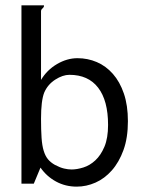

<svg xmlns="http://www.w3.org/2000/svg" viewBox="-20 -685 540 716"><path d="M60 -665H144V-663Q144 -658 138.5 -653.5Q133 -649 133 -643V-387Q155 -424 192.5 -446Q230 -468 269 -468Q307 -468 341 -453.5Q375 -439 401 -409.5Q427 -380 442 -336Q457 -292 457 -233Q457 -171 440.5 -125.5Q424 -80 397 -49.5Q370 -19 336 -4Q302 11 266 11Q224 11 189 -8Q154 -27 131 -60L106 0H60ZM185 -70Q204 -60 219 -56.5Q234 -53 247 -53Q267 -53 291 -60.5Q315 -68 335.5 -87Q356 -106 369.5 -138Q383 -170 383 -219Q383 -310 346 -358Q309 -406 239 -406Q214 -406 186 -388Q158 -370 145 -340Q133 -310 133 -242Q133 -200 135 -171Q137 -142 143 -122.5Q149 -103 159 -91Q169 -79 185 -70Z"/></svg>

Font: InconsolataGo
Style: Regular
Weight: 400
Designer: Raph Levien, Kirill Tkachev
Foundry: Cyreal
Version: Version 1.013